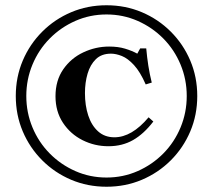

<svg xmlns="http://www.w3.org/2000/svg" viewBox="-20 -700 810 730"><path d="M385 10Q313 10 250.5 -16.5Q188 -43 140.5 -90.5Q93 -138 66.5 -200.5Q40 -263 40 -335Q40 -407 66.5 -469.5Q93 -532 140.5 -579.5Q188 -627 250.5 -653.5Q313 -680 385 -680Q457 -680 519.5 -653.5Q582 -627 629.5 -579.5Q677 -532 703.5 -469.5Q730 -407 730 -335Q730 -263 703.5 -200.5Q677 -138 629.5 -90.5Q582 -43 519.5 -16.5Q457 10 385 10ZM392 -144Q340 -144 294 -167Q248 -190 219.5 -233Q191 -276 191 -334Q191 -394 220.5 -436.5Q250 -479 297 -501Q344 -523 395 -523Q429 -523 455.5 -515Q482 -507 502 -496L513 -516H536Q539 -482 544 -450Q549 -418 557 -386L534 -379Q513 -427 489.5 -452.5Q466 -478 443.5 -487Q421 -496 402 -496Q366 -496 344.5 -475Q323 -454 313 -420Q303 -386 303 -346Q303 -299 315.5 -261Q328 -223 353 -200.5Q378 -178 415 -178Q448 -178 480.5 -197Q513 -216 545 -254L563 -238Q527 -191 486 -167.5Q445 -144 392 -144ZM385 -25Q448 -25 503.5 -49.5Q559 -74 601 -116.5Q643 -159 666.5 -215.5Q690 -272 690 -335Q690 -398 666.5 -454.5Q643 -511 601 -553.5Q559 -596 503.5 -620.5Q448 -645 385 -645Q322 -645 266.5 -620.5Q211 -596 169 -553.5Q127 -511 103.5 -454.5Q80 -398 80 -335Q80 -272 103.5 -215.5Q127 -159 169 -116.5Q211 -74 266.5 -49.5Q322 -25 385 -25Z"/></svg>

Font: Brygada 1918
Style: Bold
Weight: 700
Designer: Mateusz Machalski | Borys Kosmynka | Przemek Hoffer
Foundry: NIEPODLEGLA 2018
Version: Version 3.006